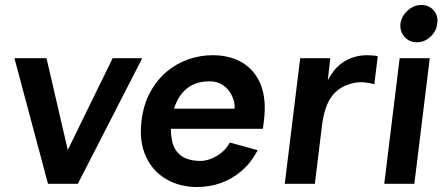

<svg xmlns="http://www.w3.org/2000/svg" viewBox="-20 -739 1788 772"><path d="M38 -505H167L284 0H173ZM552 -505 293 0H186L433 -505Z M772 13Q704 13 649.5 -18Q595 -49 567 -109Q539 -169 549 -253Q557 -319 584 -368.5Q611 -418 650.5 -451Q690 -484 737.5 -500.5Q785 -517 835 -517Q905 -517 955.5 -486.5Q1006 -456 1029 -397Q1052 -338 1041 -252L1037 -221H642L652 -302H923Q925 -316 920 -334.5Q915 -353 903 -370.5Q891 -388 871 -400Q851 -412 822 -412Q776 -412 744 -392Q712 -372 693.5 -336Q675 -300 669 -252Q664 -206 672.5 -169.5Q681 -133 709 -112.5Q737 -92 787 -92Q807 -92 829.5 -101Q852 -110 872 -126.5Q892 -143 904 -166L1016 -135Q990 -85 951.5 -52Q913 -19 867.5 -3Q822 13 772 13Z M1125 0 1187 -505H1308L1298 -416Q1308 -436 1322.5 -454.5Q1337 -473 1357 -487Q1377 -501 1402 -509Q1427 -517 1456 -517Q1464 -517 1478 -516Q1492 -515 1499 -513L1485 -400Q1471 -405 1448 -407.5Q1425 -410 1406 -406Q1365 -398 1338 -376.5Q1311 -355 1296 -320Q1281 -285 1275 -237L1246 0Z M1656 -569Q1625 -569 1606 -591.5Q1587 -614 1590 -644Q1595 -675 1619.5 -697Q1644 -719 1674 -719Q1705 -719 1724 -697Q1743 -675 1738 -644Q1735 -614 1711 -591.5Q1687 -569 1656 -569ZM1525 0 1587 -505H1708L1646 0Z"/></svg>

Font: Inclusive Sans SemiBold
Style: Italic
Weight: 600
Italic angle: -7°
Designer: Olivia King
Foundry: Olivia King
Version: Version 2.004